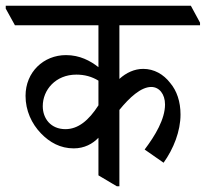

<svg xmlns="http://www.w3.org/2000/svg" viewBox="-57 -643 717 669"><path d="M200 -126C237 -126 266 -142 286 -163V-32L350 6H359V-260C394 -303 434 -340 470 -340C498 -340 518 -315 518 -279C518 -228 484 -171 447 -122L513 -76C548 -125 572 -186 572 -244C572 -289 559 -327 536 -354C513 -384 480 -403 442 -403C412 -403 383 -390 359 -368V-555H640V-564L608 -623H-37V-613L-5 -555H286V-409C258 -431 221 -451 173 -451C95 -451 32 -392 32 -309C32 -258 53 -212 86 -178C116 -147 153 -126 200 -126ZM92 -273C92 -330 137 -383 209 -383C238 -383 263 -376 286 -362V-276C252 -223 215 -193 171 -193C120 -193 92 -230 92 -273Z"/></svg>

Font: Noto Serif Devanagari Condensed
Style: Regular
Weight: 400
Width: 3
Designer: Universal Thirst, Indian Type Foundry and the Monotype Design Team
Foundry: Monotype Imaging Inc.
Version: Version 2.004